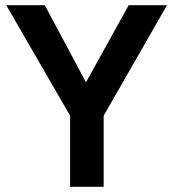

<svg xmlns="http://www.w3.org/2000/svg" viewBox="-20 -717 665 737"><path d="M249 -273 4 -697H152L310 -401L474 -697H621L378 -273V0H249Z"/></svg>

Font: Hanken Grotesk
Style: Bold
Weight: 700
Designer: Alfredo Marco Pradil
Foundry: Hanken Design Co.
Version: Version 3.014